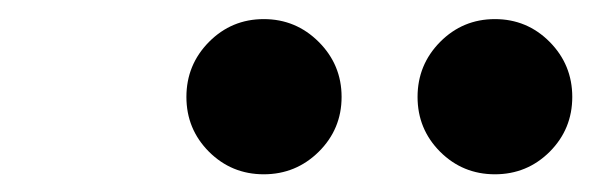

<svg xmlns="http://www.w3.org/2000/svg" viewBox="-20 -1032 634 206"><path d="M511 -845Q476.5 -845 452.2 -869.2Q428 -893.5 428 -928Q428 -962.5 452.2 -987Q476.5 -1011.5 511 -1011.5Q545.5 -1011.5 569.8 -987Q594 -962.5 594 -928Q594 -893.5 569.8 -869.2Q545.5 -845 511 -845ZM263 -845Q228.5 -845 204.2 -869.2Q180 -893.5 180 -928Q180 -962.5 204.2 -987Q228.5 -1011.5 263 -1011.5Q297.5 -1011.5 322 -987Q346.5 -962.5 346.5 -928Q346.5 -893.5 322 -869.2Q297.5 -845 263 -845Z"/></svg>

Font: Besley* Heavy
Style: Italic
Weight: 800
Italic angle: -13°
Designer: Owen Earl
Foundry: indestructible type*
Version: Version 3.000; ttfautohint (v1.8.3)